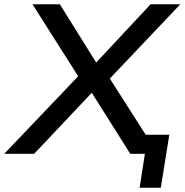

<svg xmlns="http://www.w3.org/2000/svg" viewBox="-51 -725 870 905"><path d="M607 160 632 0H578L592 -90H747L707 160ZM-31 0 336 -385 335 -338 102 -705H231L410 -418H391L659 -705H799L448 -335V-384L693 0H563L372 -303L395 -302L110 0Z"/></svg>

Font: Nunito Sans 10pt SemiExpanded SemiBold
Style: Italic
Weight: 600
Width: 6
Italic angle: -9°
Designer: Vernon Adams
Foundry: Vernon Adams
Version: Version 3.101;gftools[0.9.27]